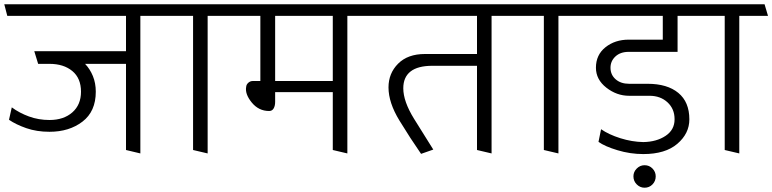

<svg xmlns="http://www.w3.org/2000/svg" viewBox="-31 -700 3604 896"><path d="M557 -402H366Q389 -378 402.5 -345Q416 -312 416 -272Q416 -180 354 -132.5Q292 -85 200 -85Q140 -85 91.5 -102Q43 -119 11 -141L24 -199Q59 -173 104 -156.5Q149 -140 200 -140Q266 -140 306.5 -175.5Q347 -211 347 -272Q347 -335 306.5 -368.5Q266 -402 200 -402H147L129 -461H557V-626H3L-11 -680H743L758 -626H624V16L557 0Z M870 0V-626H750L736 -680H1056L1072 -626H938V16Z M1522 -270H1253V-225Q1253 -206 1246 -194Q1239 -182 1225 -182Q1176 -182 1143.5 -222Q1111 -262 1118 -296Q1119 -306 1128 -314Q1137 -322 1149 -322H1184V-626H1064L1050 -680H1708L1723 -626H1590V16L1522 0ZM1522 -626H1253V-322H1522Z M2195 0V-393H1987Q1919 -393 1885 -366.5Q1851 -340 1851 -288Q1851 -227 1901 -146Q1951 -65 1991 -2L1934 18Q1884 -54 1833 -137.5Q1782 -221 1782 -292Q1782 -358 1827 -403Q1872 -448 1952 -448H2195V-626H1714L1700 -680H2381L2396 -626H2263V16Z M2507 0V-626H2387L2373 -680H2693L2709 -626H2575V16Z M2774 -97Q2810 -72 2864 -55Q2918 -38 2971 -37Q3033 -38 3075 -66Q3117 -94 3117 -143V-144Q3117 -192 3084 -222.5Q3051 -253 3000 -253H2905Q2847 -253 2798.5 -291Q2750 -329 2750 -384Q2750 -444 2794.5 -479.5Q2839 -515 2903 -515H3062V-626H2701L2687 -680H3224L3238 -626H3131V-458H2903Q2864 -458 2841 -436.5Q2818 -415 2818 -384Q2818 -351 2842 -330Q2866 -309 2905 -309H2991Q3083 -309 3134.5 -266.5Q3186 -224 3186 -143Q3186 -77 3130 -29Q3074 19 2971 19Q2910 19 2850.5 1Q2791 -17 2762 -38ZM2977 176Q2956 176 2940.5 160.5Q2925 145 2925 123Q2925 102 2940.5 86.5Q2956 71 2977 71Q2999 71 3014 86.5Q3029 102 3029 123Q3029 145 3014 160.5Q2999 176 2977 176Z M3351 0V-626H3231L3217 -680H3537L3553 -626H3419V16Z"/></svg>

Font: Palanquin Light
Style: Regular
Weight: 300
Designer: Pria Ravichandran
Version: Version 1.0.4